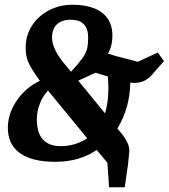

<svg xmlns="http://www.w3.org/2000/svg" viewBox="-20 -670 710 808"><path d="M439 118 432 15 387 -39Q314 11 213 11Q115 11 64 -25.5Q13 -62 13 -132Q13 -191 50 -246Q87 -301 148 -330Q123 -364 110.5 -386Q98 -408 93 -427Q88 -446 88 -469Q88 -520 114 -561Q140 -602 185 -626Q230 -650 286 -650Q339 -650 376.5 -635Q414 -620 433.5 -591Q453 -562 453 -521Q453 -475 434 -444Q445 -442 455.5 -438Q466 -434 476 -432L560 -410L644 -449L670 -413L621 -357Q591 -321 545 -321Q538 -321 533.5 -321.5Q529 -322 525 -323Q521 -324 517 -326L526 -362Q527 -351 527.5 -339.5Q528 -328 528 -317Q527 -267 513.5 -219.5Q500 -172 474 -129L496 -103Q524 -65 524 -38Q524 -32 524.5 -35Q525 -38 525 -38.5Q525 -39 523.5 -27Q522 -15 519 20L505 118ZM236 -55Q297 -55 347 -88L182 -289Q160 -266 147.5 -233.5Q135 -201 135 -168Q135 -55 236 -55ZM422 -193Q436 -240 436 -293Q436 -302 436 -312.5Q436 -323 434 -348L382 -364L306 -329L276 -365Q310 -402 326 -424Q342 -446 346.5 -465Q351 -484 351 -512Q351 -587 277 -587Q240 -587 219.5 -567.5Q199 -548 199 -512Q199 -490 210 -465Q221 -440 241 -414Z"/></svg>

Font: Faustina VF Beta
Style: Italic
Weight: 400
Italic angle: -8°
Designer: Alfonso Garcia
Foundry: Omnibus-Type
Version: Version 1.006